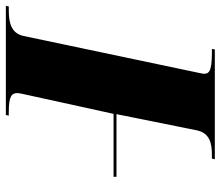

<svg xmlns="http://www.w3.org/2000/svg" viewBox="-94 -685 754 656"><g transform="rotate(90 283.0 -357.0)"><path d="M-25 0H348L350 -10H337C283 -10 273 -20 273 -40C273 -44 275 -53 278 -67L344 -368H559V-378H345L400 -651C409 -697 445 -704 484 -704H497L499 -714H124L122 -704H135C204 -704 207 -692 207 -675C207 -672 203 -656 198 -631L78 -61C69 -17 30 -10 -10 -10H-23Z"/></g></svg>

Font: Noto Serif Display Black
Style: Italic
Weight: 900
Italic angle: -12°
Designer: Monotype Design Team
Foundry: Monotype Imaging Inc.
Version: Version 2.009